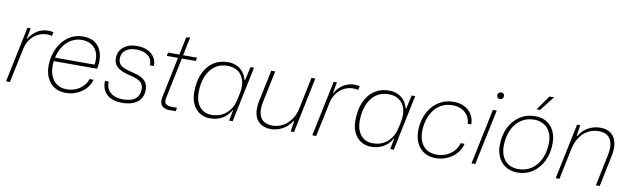

<svg xmlns="http://www.w3.org/2000/svg" viewBox="-44 -1238 5769 1759"><g transform="rotate(10 2840.5 -358.5)"><path d="M31 0 139 -517H169L150 -414H153Q181 -464 228 -494Q275 -524 332 -524Q348 -524 361 -522Q374 -520 381 -517L372 -481Q365 -485 352.5 -486.5Q340 -488 327 -488Q285 -488 247 -470Q209 -452 180.5 -418Q152 -384 138 -336L67 0Z M585 10Q524 10 479.5 -18.5Q435 -47 411.5 -98.5Q388 -150 390 -219Q394 -308 429 -377.5Q464 -447 522.5 -487Q581 -527 656 -527Q729 -527 773.5 -492.5Q818 -458 833.5 -397.5Q849 -337 833 -258H429Q421 -187 438 -134.5Q455 -82 494 -53Q533 -24 588 -24Q658 -24 710 -59.5Q762 -95 781 -153H818Q805 -104 771 -67.5Q737 -31 689 -10.5Q641 10 585 10ZM432 -277 419 -291H817L800 -276Q814 -345 798.5 -393.5Q783 -442 744 -468Q705 -494 650 -494Q601 -494 556.5 -470Q512 -446 479.5 -398Q447 -350 432 -277Z M1111 10Q1064 10 1028 -2Q992 -14 968 -36.5Q944 -59 932.5 -90.5Q921 -122 923 -161H958Q955 -118 973.5 -87Q992 -56 1027.5 -39.5Q1063 -23 1110 -23Q1194 -23 1230.5 -55.5Q1267 -88 1267 -140Q1267 -174 1253.5 -194.5Q1240 -215 1212 -227.5Q1184 -240 1141 -250Q1081 -264 1047 -283Q1013 -302 999 -327Q985 -352 985 -383Q985 -427 1006.5 -459.5Q1028 -492 1067 -509.5Q1106 -527 1158 -527Q1215 -527 1256 -507.5Q1297 -488 1319.5 -453.5Q1342 -419 1340 -373H1303Q1306 -411 1288 -438Q1270 -465 1236 -479.5Q1202 -494 1155 -494Q1094 -494 1057.5 -465.5Q1021 -437 1021 -387Q1021 -358 1034 -338.5Q1047 -319 1077 -306Q1107 -293 1156 -282Q1206 -271 1239 -254Q1272 -237 1288.5 -210Q1305 -183 1305 -143Q1305 -95 1281.5 -60.5Q1258 -26 1214.5 -8Q1171 10 1111 10Z M1554 0Q1501 0 1478.5 -26.5Q1456 -53 1467 -108L1545 -485H1441L1447 -517H1552L1586 -681L1623 -690L1587 -517H1717L1711 -485H1581L1503 -111Q1493 -62 1511 -47.5Q1529 -33 1569 -33H1616L1609 0Z M1931 10Q1889 10 1855 -5Q1821 -20 1796.5 -48Q1772 -76 1759 -114.5Q1746 -153 1746 -201Q1746 -303 1778.5 -376Q1811 -449 1869 -487.5Q1927 -526 2004 -526Q2050 -526 2086 -509Q2122 -492 2146 -462Q2170 -432 2180 -391H2186L2214 -517H2247L2139 0H2106L2126 -103H2123Q2092 -45 2041 -17.5Q1990 10 1931 10ZM1938 -24Q1993 -24 2035.5 -46Q2078 -68 2107 -108.5Q2136 -149 2147 -202L2159 -259Q2174 -329 2159.5 -381.5Q2145 -434 2105.5 -463Q2066 -492 2005 -492Q1936 -492 1887 -455.5Q1838 -419 1812 -354.5Q1786 -290 1786 -205Q1786 -151 1804 -110Q1822 -69 1856 -46.5Q1890 -24 1938 -24Z M2495 10Q2438 10 2398.5 -16.5Q2359 -43 2344.5 -95.5Q2330 -148 2346 -227L2407 -517H2444L2384 -230Q2370 -164 2378.5 -118Q2387 -72 2418 -48Q2449 -24 2503 -24Q2555 -24 2599.5 -48Q2644 -72 2676 -117Q2708 -162 2721 -225L2781 -517H2817L2710 0H2679L2694 -103H2691Q2654 -45 2601.5 -17.5Q2549 10 2495 10Z M2880 0 2988 -517H3018L2999 -414H3002Q3030 -464 3077 -494Q3124 -524 3181 -524Q3197 -524 3210 -522Q3223 -520 3230 -517L3221 -481Q3214 -485 3201.5 -486.5Q3189 -488 3176 -488Q3134 -488 3096 -470Q3058 -452 3029.5 -418Q3001 -384 2987 -336L2916 0Z M3430 10Q3388 10 3354 -5Q3320 -20 3295.5 -48Q3271 -76 3258 -114.5Q3245 -153 3245 -201Q3245 -303 3277.5 -376Q3310 -449 3368 -487.5Q3426 -526 3503 -526Q3549 -526 3585 -509Q3621 -492 3645 -462Q3669 -432 3679 -391H3685L3713 -517H3746L3638 0H3605L3625 -103H3622Q3591 -45 3540 -17.5Q3489 10 3430 10ZM3437 -24Q3492 -24 3534.5 -46Q3577 -68 3606 -108.5Q3635 -149 3646 -202L3658 -259Q3673 -329 3658.5 -381.5Q3644 -434 3604.5 -463Q3565 -492 3504 -492Q3435 -492 3386 -455.5Q3337 -419 3311 -354.5Q3285 -290 3285 -205Q3285 -151 3303 -110Q3321 -69 3355 -46.5Q3389 -24 3437 -24Z M4028 10Q3982 10 3945 -5.5Q3908 -21 3882 -50Q3856 -79 3842 -119.5Q3828 -160 3828 -210Q3828 -270 3846 -327Q3864 -384 3899.5 -429Q3935 -474 3986.5 -500.5Q4038 -527 4105 -527Q4162 -527 4205 -504.5Q4248 -482 4272.5 -442.5Q4297 -403 4297 -351H4264Q4262 -393 4241 -425Q4220 -457 4184 -475.5Q4148 -494 4100 -494Q4040 -494 3996 -470Q3952 -446 3923 -405Q3894 -364 3879.5 -313.5Q3865 -263 3865 -209Q3865 -150 3885.5 -108.5Q3906 -67 3943 -45Q3980 -23 4031 -23Q4081 -23 4121.5 -41Q4162 -59 4190.5 -90.5Q4219 -122 4231 -165H4268Q4254 -111 4218.5 -72Q4183 -33 4134 -11.5Q4085 10 4028 10Z M4361 0 4469 -517H4505L4396 0ZM4514 -625Q4502 -625 4493.5 -633Q4485 -641 4485 -654Q4485 -668 4494 -677.5Q4503 -687 4518 -687Q4530 -687 4538.5 -679.5Q4547 -672 4547 -658Q4547 -644 4538 -634.5Q4529 -625 4514 -625Z M4788 10Q4742 10 4705 -6Q4668 -22 4641.5 -51Q4615 -80 4601 -120Q4587 -160 4587 -208Q4587 -301 4622 -373Q4657 -445 4719.5 -486Q4782 -527 4863 -527Q4909 -527 4945.5 -511.5Q4982 -496 5008 -467Q5034 -438 5047.5 -398Q5061 -358 5061 -309Q5061 -216 5025.5 -144Q4990 -72 4928.5 -31Q4867 10 4788 10ZM4792 -23Q4860 -23 4912 -57.5Q4964 -92 4994 -154Q5024 -216 5027 -297Q5029 -343 5017.5 -379.5Q5006 -416 4983.5 -441.5Q4961 -467 4929.5 -480.5Q4898 -494 4858 -494Q4790 -494 4738.5 -460Q4687 -426 4657 -364Q4627 -302 4624 -219Q4623 -172 4634 -135.5Q4645 -99 4667 -74Q4689 -49 4720.5 -36Q4752 -23 4792 -23ZM4862 -591 4958 -727H5001L4894 -591Z M5144 0 5252 -517H5282L5266 -415H5271Q5307 -474 5359.5 -500.5Q5412 -527 5467 -527Q5512 -527 5545 -511Q5578 -495 5597 -464.5Q5616 -434 5621 -390.5Q5626 -347 5614 -291L5554 0H5518L5578 -288Q5592 -354 5583 -399.5Q5574 -445 5543 -469Q5512 -493 5458 -493Q5405 -493 5360 -468.5Q5315 -444 5284 -399Q5253 -354 5240 -293L5179 0Z"/></g></svg>

Font: Mona Sans ExtraLight
Style: Italic
Weight: 200
Italic angle: -11.6951°
Designer: Deni Anggara
Foundry: GitHub
Version: Version 2.000